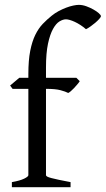

<svg xmlns="http://www.w3.org/2000/svg" viewBox="-20 -777 439 797"><path d="M398.9 -710Q398.9 -706.1 391.8 -698.2Q384.8 -690.4 375 -682.1Q365.2 -673.8 354.7 -666.5Q344.2 -659.2 336.9 -655.8Q325.2 -666 313.2 -673.6Q301.3 -681.2 290.3 -686.3Q279.3 -691.4 269.8 -694.1Q260.3 -696.8 253.9 -696.8Q241.2 -696.8 226.8 -688Q212.4 -679.2 200 -656.7Q187.5 -634.3 179.2 -595.5Q170.9 -556.6 170.9 -496.1V-454.1H296.9L311 -439.9Q306.6 -433.1 300 -425.5Q293.5 -418 286.9 -410.9Q280.3 -403.8 273.9 -398.4Q267.6 -393.1 263.2 -391.1Q252 -397 231 -402.6Q210 -408.2 170.9 -408.2V-49.8Q170.9 -46.9 176 -43.9Q181.2 -41 193.4 -37.8Q205.6 -34.7 224.9 -30.5Q244.1 -26.4 272.9 -21V0H29.3V-21Q63 -26.9 80.3 -35.4Q97.7 -43.9 97.7 -49.8V-408.2H32.2L22 -421.9L60.1 -454.1H97.7V-469.2Q97.7 -526.9 105.5 -566.2Q113.3 -605.5 126.7 -632.6Q140.1 -659.7 157.7 -678Q175.3 -696.3 194.8 -711.9Q208 -722.7 223.6 -731Q239.3 -739.3 254.6 -745.1Q270 -751 283.9 -753.9Q297.9 -756.8 307.1 -756.8Q322.3 -756.8 338.4 -751Q354.5 -745.1 367.9 -737.5Q381.3 -730 390.1 -722.2Q398.9 -714.4 398.9 -710Z"/></svg>

Font: Gentium
Style: Regular
Weight: 400
Designer: J. Victor Gaultney
Version: Version 1.03; 2011; OFL 1.1 release